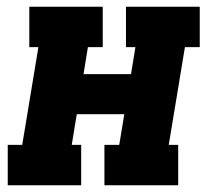

<svg xmlns="http://www.w3.org/2000/svg" viewBox="-20 -550 640 570"><path d="M3 0V-120H46L94 -410H67V-530H285V-410H241L228 -330H369L382 -410H354V-530H573V-410H529L481 -120H509V0H290V-120H334L349 -211H208L193 -120H221V0Z"/></svg>

Font: Iosevka Slab HvExObl
Style: Regular
Weight: 900
Width: 7
Italic angle: -9°
Monospace: yes
Designer: Belleve Invis
Foundry: Belleve Invis
Version: Version 11.1.1; ttfautohint (v1.8.3)